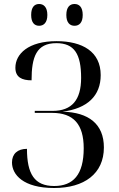

<svg xmlns="http://www.w3.org/2000/svg" viewBox="-20 -930 594 961"><path d="M353 -801C376 -801 394 -816 394 -855C394 -895 376 -910 353 -910C330 -910 312 -895 312 -855C312 -816 330 -801 353 -801ZM176 -801C198 -801 217 -816 217 -855C217 -895 198 -910 176 -910C153 -910 136 -895 136 -855C136 -816 153 -801 176 -801ZM251 11C401 11 500 -60 500 -192C500 -309 424 -368 293 -371C418 -387 484 -451 484 -554C484 -672 392 -724 263 -724C122 -724 57 -660 57 -591C57 -543 90 -528 138 -528C138 -645 162 -714 262 -714C352 -714 386 -660 386 -540C386 -430 340 -375 243 -375H154V-365H241C347 -365 399 -309 399 -188C399 -55 346 1 251 1C152 1 115 -60 115 -185C68 -185 40 -160 40 -117C40 -56 96 11 251 11Z"/></svg>

Font: Noto Serif Display SemiCondensed
Style: Regular
Weight: 400
Width: 4
Designer: Monotype Design Team
Foundry: Monotype Imaging Inc.
Version: Version 2.009